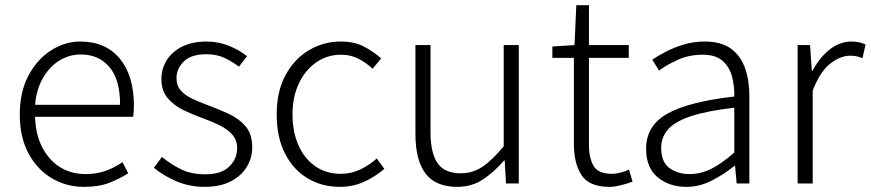

<svg xmlns="http://www.w3.org/2000/svg" viewBox="-20 -707 3356 740"><path d="M304.2 13.2Q235.4 13.2 179.2 -20.3Q123 -53.7 89.6 -116.2Q56.2 -178.7 56.2 -266.1Q56.2 -352.5 89.6 -415.5Q123 -478.5 176.5 -512.7Q230 -546.9 290 -546.9Q386.7 -546.9 441.4 -481.4Q496.1 -416 496.1 -298.8Q496.1 -276.4 493.2 -256.8H115.2Q116.7 -191.9 141.4 -142.1Q166 -92.3 209.2 -64.2Q252.4 -36.1 310.1 -36.1Q352.5 -36.1 387.2 -48.6Q421.9 -61 452.1 -82L474.1 -39.1Q441.9 -18.6 401.9 -2.7Q361.8 13.2 304.2 13.2ZM115.2 -303.2H442.9Q442.9 -399.9 401.9 -448.5Q360.8 -497.1 291 -497.1Q247.6 -497.1 209.5 -473.9Q171.4 -450.7 146 -407.2Q120.6 -363.8 115.2 -303.2Z M769 13.2Q710.4 13.2 660.2 -8.3Q609.9 -29.8 573.2 -60.1L604 -102.1Q638.7 -73.7 678 -54.4Q717.3 -35.2 772 -35.2Q833 -35.2 863.5 -64.9Q894 -94.7 894 -136.2Q894 -167.5 874.8 -188.7Q855.5 -210 825.7 -224.4Q795.9 -238.8 765.1 -250Q725.6 -264.2 688.2 -282Q650.9 -299.8 626.5 -328.4Q602.1 -356.9 602.1 -402.8Q602.1 -441.9 622.3 -474.6Q642.6 -507.3 681.6 -527.1Q720.7 -546.9 776.9 -546.9Q821.3 -546.9 862.1 -530.5Q902.8 -514.2 932.1 -490.2L900.9 -450.2Q874 -470.2 844.5 -484.1Q814.9 -498 775.9 -498Q716.3 -498 688.2 -470Q660.2 -441.9 660.2 -405.8Q660.2 -376.5 677.2 -357.7Q694.3 -338.9 721.7 -326.2Q749 -313.5 780.3 -301.8Q821.3 -286.6 860.8 -268.6Q900.4 -250.5 926.3 -220.5Q952.1 -190.4 952.1 -139.2Q952.1 -98.1 930.9 -63.5Q909.7 -28.8 868.9 -7.8Q828.1 13.2 769 13.2Z M1290 13.2Q1220.7 13.2 1165.5 -19.8Q1110.4 -52.7 1078.4 -115.2Q1046.4 -177.7 1046.4 -266.1Q1046.4 -355 1080.6 -417.7Q1114.7 -480.5 1170.9 -513.7Q1227.1 -546.9 1293.5 -546.9Q1346.7 -546.9 1384 -526.9Q1421.4 -506.8 1449.2 -481.9L1416 -441.9Q1391.6 -465.3 1361.6 -480.7Q1331.5 -496.1 1294.4 -496.1Q1241.2 -496.1 1199 -466.8Q1156.7 -437.5 1132.1 -385.7Q1107.4 -334 1107.4 -266.1Q1107.4 -198.2 1130.6 -146.5Q1153.8 -94.7 1195.6 -65.9Q1237.3 -37.1 1293.5 -37.1Q1334.5 -37.1 1369.9 -54.4Q1405.3 -71.8 1432.1 -96.2L1461.4 -56.2Q1425.8 -25.9 1383.1 -6.3Q1340.3 13.2 1290 13.2Z M1742.2 13.2Q1659.2 13.2 1620.1 -38.1Q1581.1 -89.4 1581.1 -191.9V-533.2H1639.2V-199.2Q1639.2 -117.2 1666.5 -78.1Q1693.8 -39.1 1755.4 -39.1Q1801.8 -39.1 1839.1 -64Q1876.5 -88.9 1921.4 -143.1V-533.2H1979.5V0H1930.2L1925.3 -87.9H1922.4Q1883.3 -43 1840.6 -14.9Q1797.9 13.2 1742.2 13.2Z M2329.1 13.2Q2250.5 13.2 2221.2 -32.2Q2191.9 -77.6 2191.9 -151.9V-483.9H2108.9V-527.8L2194.3 -533.2L2201.2 -687H2250V-533.2H2403.3V-483.9H2250V-147.9Q2250 -97.7 2267.8 -67.4Q2285.6 -37.1 2338.9 -37.1Q2354 -37.1 2371.8 -41.7Q2389.6 -46.4 2404.3 -53.2L2418 -6.8Q2395 1.5 2371.1 7.3Q2347.2 13.2 2329.1 13.2Z M2625 13.2Q2560.5 13.2 2515.4 -23.2Q2470.2 -59.6 2470.2 -133.8Q2470.2 -222.7 2552 -268.8Q2633.8 -314.9 2810.1 -335Q2811 -374.5 2801.5 -411.4Q2792 -448.2 2765.4 -472.2Q2738.8 -496.1 2688 -496.1Q2635.7 -496.1 2591.8 -476.1Q2547.9 -456.1 2520 -435.1L2494.1 -477.1Q2514.6 -491.2 2545.4 -507.3Q2576.2 -523.4 2614.5 -535.2Q2652.8 -546.9 2696.3 -546.9Q2759.8 -546.9 2797.4 -519.3Q2835 -491.7 2851.6 -444.3Q2868.2 -397 2868.2 -337.9V0H2819.3L2813 -67.9H2811Q2770.5 -35.2 2723.4 -11Q2676.3 13.2 2625 13.2ZM2637.2 -36.1Q2681.6 -36.1 2722.4 -56.9Q2763.2 -77.6 2810.1 -119.1V-292Q2705.1 -279.8 2643.3 -259.3Q2581.5 -238.8 2554.9 -208.5Q2528.3 -178.2 2528.3 -137.2Q2528.3 -82 2560.5 -59.1Q2592.8 -36.1 2637.2 -36.1Z M3054.2 0V-533.2H3102.1L3108.9 -434.1H3111.3Q3138.2 -484.4 3177 -515.6Q3215.8 -546.9 3262.2 -546.9Q3293.5 -546.9 3315.9 -535.2L3304.2 -482.9Q3290.5 -488.3 3280.8 -490.2Q3271 -492.2 3254.9 -492.2Q3219.7 -492.2 3180.4 -462.2Q3141.1 -432.1 3112.3 -357.9V0Z"/></svg>

Font: Source Han Sans CN Light
Style: Regular
Weight: 300
Designer: Ryoko NISHIZUKA  (kana, bopomofo & ideographs); Paul D. Hunt (Latin, Greek & Cyrillic); Sandoll Communications , Soo-you
Foundry: Adobe
Version: Version 2.000;hotconv 1.0.107;makeotfexe 2.5.65593